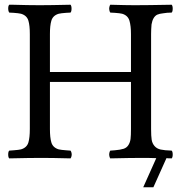

<svg xmlns="http://www.w3.org/2000/svg" viewBox="-20 -667 770 811"><path d="M533.2 -122.1V-320.8H190.9V-122.1Q190.9 -85.9 196.8 -65.9Q203.1 -43.5 228 -36.1Q238.3 -33.7 258.8 -32.2Q261.7 -32.2 268.1 -31.5Q274.4 -30.8 277.8 -30.8Q280.3 -28.3 282.2 -21Q283.7 -14.6 282.2 -7.8Q280.3 -0.5 277.8 2Q199.7 0 161.1 0H148.9Q106.9 0 19 2Q14.6 -2.4 14.6 -14.4Q14.6 -26.4 19 -30.8Q22.5 -30.8 28.8 -31.5Q35.2 -32.2 38.1 -32.2Q58.6 -33.7 68.8 -36.1Q93.8 -43.5 100.1 -65.9Q106 -85.9 106 -122.1V-522.9Q106 -559.6 100.1 -579.1Q93.8 -601.6 68.8 -608.9Q58.6 -611.3 38.1 -612.8Q35.2 -612.8 28.8 -613.3Q22.5 -613.8 19 -613.8Q17.1 -615.7 15.1 -624Q13.2 -641.1 19 -647H32.2Q100.6 -645 147.9 -645Q191.9 -645 277.8 -647Q282.2 -642.6 282.2 -630.4Q282.2 -618.2 277.8 -613.8Q274.4 -613.8 268.1 -613.3Q261.7 -612.8 258.8 -612.8Q238.3 -611.3 228 -608.9Q203.1 -601.6 196.8 -579.1Q190.9 -559.6 190.9 -522.9V-362.8H533.2V-522.9Q533.2 -557.6 526.9 -579.1Q520.5 -601.6 496.1 -608.9Q486.3 -611.3 464.8 -612.8Q461.9 -612.8 455.6 -613.3Q449.2 -613.8 445.8 -613.8Q443.8 -615.7 441.9 -624Q440.4 -630.9 441.9 -637.2Q443.8 -645 445.8 -647Q514.2 -645 548.8 -645Q601.6 -645 705.1 -647Q709.5 -642.6 709.5 -630.4Q709.5 -618.2 705.1 -613.8Q685.5 -613.8 668.9 -610.8Q654.3 -609.4 644 -605Q625.5 -595.7 620.1 -564Q618.2 -541.5 618.2 -522.9V-122.1Q618.2 -92.3 620.6 -76.9Q623 -61.5 632.6 -50.3Q642.1 -39.1 658.4 -35.4Q674.8 -31.7 705.1 -30.8Q709.5 -26.4 709.5 -14.4Q709.5 -2.4 705.1 2Q689.9 2 683.1 1L627.9 124H585L640.1 1Q617.2 0 576.2 0Q531.7 0 445.8 2Q443.8 0 441.9 -7.8Q440.4 -14.6 441.9 -21Q443.8 -28.8 445.8 -30.8Q449.2 -30.8 455.6 -31.5Q461.9 -32.2 464.8 -32.2Q488.8 -34.2 502.2 -38.6Q515.6 -43 522.7 -54.7Q529.8 -66.4 531.5 -80.6Q533.2 -94.7 533.2 -122.1Z"/></svg>

Font: Common Serif
Style: Regular
Weight: 400
Designer: Philipp H. Poll, Khaled Hosny
Foundry: Stefan Peev, Context Ltd.
Version: Version 1.026